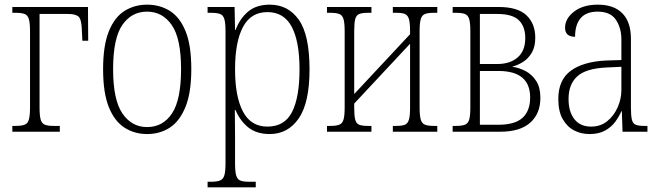

<svg xmlns="http://www.w3.org/2000/svg" viewBox="-20 -566 2831 825"><path d="M33 0V-25H47Q72 -25 85.5 -30Q99 -35 104 -52Q109 -69 109 -104V-432Q109 -467 104 -484Q99 -501 85.5 -506Q72 -511 47 -511H33V-536H358L359 -391H334L332 -430Q331 -480 319 -493Q307 -506 273 -506H150V-103Q150 -68 155 -51.5Q160 -35 173 -30Q186 -25 211 -25H237V0Z M612 10Q558 10 515 -17.5Q472 -45 447.5 -106Q423 -167 423 -269Q423 -370 447.5 -431Q472 -492 515 -519Q558 -546 612 -546Q667 -546 710 -519Q753 -492 777.5 -431.5Q802 -371 802 -269Q802 -168 777 -106.5Q752 -45 709.5 -17.5Q667 10 612 10ZM612 -20Q680 -20 719 -78.5Q758 -137 758 -269Q758 -401 718 -458.5Q678 -516 612 -516Q545 -516 505.5 -458.5Q466 -401 466 -269Q466 -137 506 -78.5Q546 -20 612 -20Z M872 239V215H887Q912 215 925.5 209.5Q939 204 944 187.5Q949 171 949 135V-432Q949 -467 944 -484Q939 -501 925.5 -506Q912 -511 887 -511H872V-536H988L990 -437H992Q1011 -487 1046.5 -516.5Q1082 -546 1139 -546Q1218 -546 1264 -481Q1310 -416 1310 -268Q1310 -124 1263.5 -57Q1217 10 1139 10Q1083 10 1047.5 -18Q1012 -46 992 -93H989Q990 -48 990 15V136Q990 171 995 188Q1000 205 1013 210Q1026 215 1052 215H1079V239ZM1129 -22Q1203 -22 1235 -85Q1267 -148 1267 -268Q1267 -388 1233.5 -451Q1200 -514 1129 -514Q1058 -514 1024 -450Q990 -386 990 -268Q990 -151 1024 -86.5Q1058 -22 1129 -22Z M1385 0V-25H1399Q1424 -25 1437.5 -30Q1451 -35 1456 -52Q1461 -69 1461 -104V-432Q1461 -467 1456 -484Q1451 -501 1437.5 -506Q1424 -511 1399 -511H1385V-536H1576V-511H1561Q1537 -511 1524 -506Q1511 -501 1506.5 -484.5Q1502 -468 1502 -433V-162L1742 -419V-433Q1742 -468 1737 -484.5Q1732 -501 1719.5 -506Q1707 -511 1683 -511H1668V-536H1859V-511H1844Q1820 -511 1806.5 -506Q1793 -501 1788 -484Q1783 -467 1783 -432V-104Q1783 -69 1788 -52Q1793 -35 1806.5 -30Q1820 -25 1844 -25H1859V0H1668V-25H1683Q1707 -25 1719.5 -30Q1732 -35 1737 -51.5Q1742 -68 1742 -103V-378L1502 -121V-103Q1502 -68 1506.5 -51.5Q1511 -35 1523.5 -30Q1536 -25 1561 -25H1576V0Z M1925 0V-25H1939Q1964 -25 1977.5 -30Q1991 -35 1996 -52Q2001 -69 2001 -104V-432Q2001 -467 1996 -484Q1991 -501 1977.5 -506Q1964 -511 1939 -511H1925V-536H2122Q2205 -536 2242.5 -500Q2280 -464 2280 -404Q2280 -364 2264.5 -338.5Q2249 -313 2226 -299Q2203 -285 2182 -280V-279Q2211 -275 2238.5 -260.5Q2266 -246 2284 -218Q2302 -190 2302 -146Q2302 -78 2258.5 -39Q2215 0 2129 0ZM2042 -291H2117Q2172 -291 2204.5 -319.5Q2237 -348 2237 -402Q2237 -452 2209.5 -479Q2182 -506 2117 -506H2042ZM2042 -30H2122Q2193 -30 2225.5 -60Q2258 -90 2258 -147Q2258 -261 2122 -261H2042Z M2513 10Q2477 10 2447 -5.5Q2417 -21 2398 -54Q2379 -87 2379 -141Q2379 -222 2432 -261.5Q2485 -301 2584 -306L2650 -308V-396Q2650 -446 2626.5 -481Q2603 -516 2548 -516Q2499 -516 2475 -488Q2451 -460 2451 -408Q2408 -408 2408 -447Q2408 -486 2446.5 -516Q2485 -546 2549 -546Q2618 -546 2654.5 -508.5Q2691 -471 2691 -400V-104Q2691 -70 2695 -52.5Q2699 -35 2711.5 -30Q2724 -25 2748 -25H2762V0H2655L2652 -88H2650Q2640 -65 2623.5 -42.5Q2607 -20 2580 -5Q2553 10 2513 10ZM2520 -22Q2561 -22 2590 -46Q2619 -70 2634.5 -106Q2650 -142 2650 -178V-279L2586 -276Q2498 -272 2460.5 -238Q2423 -204 2423 -141Q2423 -86 2448 -54Q2473 -22 2520 -22Z"/></svg>

Font: Noto Serif Condensed ExtraLight
Style: Regular
Weight: 200
Width: 3
Designer: Monotype Design Team
Foundry: Monotype Imaging Inc.
Version: Version 2.013; ttfautohint (v1.8.4.7-5d5b)